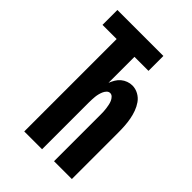

<svg xmlns="http://www.w3.org/2000/svg" viewBox="-215 -832 930 930"><g transform="rotate(45 250.0 -367.5)"><path d="M126 0V-633H29V-735H344V-633H248V-455Q254 -470 262 -483.5Q270 -497 282 -507Q294 -517 309 -522.5Q324 -528 339 -528Q361 -528 381 -517Q401 -506 413.5 -488Q426 -470 433.5 -449.5Q441 -429 445 -407.5Q449 -386 450.5 -364Q452 -342 452 -320V0H330V-320Q330 -330 329.5 -340.5Q329 -351 327.5 -361Q326 -371 324 -381Q322 -391 318 -400.5Q314 -410 306.5 -418Q299 -426 289 -426Q279 -426 271.5 -418Q264 -410 260 -400.5Q256 -391 253.5 -381Q251 -371 250 -361Q249 -351 248.5 -340.5Q248 -330 248 -320V0Z"/></g></svg>

Font: Iosevka SS18 Heavy
Style: Regular
Weight: 900
Monospace: yes
Designer: Belleve Invis
Foundry: Belleve Invis
Version: Version 25.1.1; ttfautohint (v1.8.4)